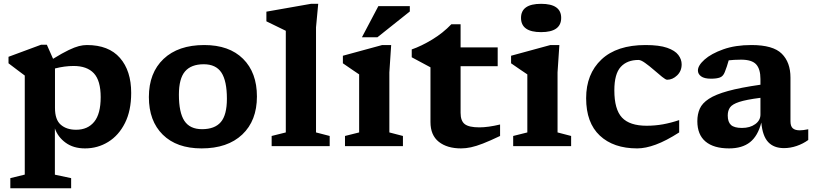

<svg xmlns="http://www.w3.org/2000/svg" viewBox="-20 -764 4254 1004"><path d="M352 167.5V220.5H34V167.5L109.5 149V-369Q99.5 -376.5 76 -394Q52.5 -411.5 24.5 -433V-467L194.5 -530H225L257.5 -456.5Q307 -487 339 -502.2Q371 -517.5 392.8 -523Q414.5 -528.5 434.5 -528.5Q548.5 -528.5 607.2 -461.2Q666 -394 666 -278Q666 -185.5 633.5 -120.8Q601 -56 546 -22Q491 12 424.5 12Q364 12 323.2 -17.8Q282.5 -47.5 267 -92.5V149.5ZM506.5 -256Q506.5 -342.5 470.8 -380.8Q435 -419 365 -419Q318 -419 267.5 -406V-199.5Q267.5 -138 297.8 -111.8Q328 -85.5 378 -85.5Q438.5 -85.5 472.5 -127Q506.5 -168.5 506.5 -256Z M1034 12Q904 12 831.2 -59.8Q758.5 -131.5 758.5 -256.5Q758.5 -383 835.2 -455.8Q912 -528.5 1048 -528.5Q1178.5 -528.5 1251 -456.5Q1323.5 -384.5 1323.5 -259.5Q1323.5 -133 1246.8 -60.5Q1170 12 1034 12ZM1036.5 -88.5Q1103 -88.5 1134.8 -125.8Q1166.5 -163 1166.5 -247.5Q1166.5 -341 1137.8 -384.5Q1109 -428 1045.5 -428Q979.5 -428 947.5 -390.5Q915.5 -353 915.5 -269Q915.5 -175.5 944.2 -132Q973 -88.5 1036.5 -88.5Z M1632.5 -71.5 1704 -53V0H1400.5V-53L1474.5 -71.5V-603Q1465 -608 1433.5 -623Q1402 -638 1373 -652.5V-703L1606 -744H1644L1632.5 -621Z M2025.5 -528.5 2016 -385.5V-71.5L2087 -53V0H1784V-53L1858 -71.5V-375Q1849.5 -380.5 1822.8 -398.8Q1796 -417 1773 -433V-472.5L1978.5 -528.5ZM1872.5 -569 1958.5 -732H2123V-704L1953.5 -569Z M2388.5 -174Q2388.5 -131.5 2410.5 -114.8Q2432.5 -98 2486.5 -98Q2532.5 -98 2595 -113V-53Q2541.5 -27.5 2505.5 -13.5Q2469.5 0.5 2442.8 6.2Q2416 12 2391 12Q2318 12 2274.5 -22.5Q2231 -57 2231 -126V-412L2133 -464.5V-505.5Q2183.5 -523 2240 -557.2Q2296.5 -591.5 2340 -637H2388.5V-516H2582.5V-418H2388.5Z M2809.5 -596Q2704.5 -596 2704.5 -670.5Q2704.5 -744 2809.5 -744Q2914.5 -744 2914.5 -670.5Q2914.5 -596 2809.5 -596ZM2905 -528.5 2895.5 -385.5V-71.5L2966.5 -53V0H2663.5V-53L2737.5 -71.5V-375Q2729 -380.5 2702.2 -398.8Q2675.5 -417 2652.5 -433V-472.5L2858 -528.5Z M3355.5 -528.5Q3427.5 -528.5 3468.8 -514Q3510 -499.5 3527.2 -476.5Q3544.5 -453.5 3544.5 -427.5Q3544.5 -392.5 3520.8 -369.8Q3497 -347 3468.5 -347Q3461 -347 3441.8 -362.5Q3422.5 -378 3398.8 -398.8Q3375 -419.5 3353.2 -435Q3331.5 -450.5 3319 -450.5Q3259 -450.5 3225.8 -414Q3192.5 -377.5 3192.5 -291.5Q3192.5 -192 3232.5 -149.2Q3272.5 -106.5 3361.5 -106.5Q3405.5 -106.5 3447 -114Q3488.5 -121.5 3531.5 -136V-71.5Q3463 -27.5 3409.2 -7.8Q3355.5 12 3312 12Q3188 12 3116.5 -55Q3045 -122 3045 -250.5Q3045 -377.5 3125.2 -453Q3205.5 -528.5 3355.5 -528.5Z M4079.5 10.5Q4026.5 10.5 3997 -21Q3967.5 -52.5 3961 -123Q3943 -53 3902 -20.5Q3861 12 3792.5 12Q3712 12 3669.2 -24Q3626.5 -60 3626.5 -130.5Q3626.5 -166.5 3639.2 -195.5Q3652 -224.5 3686.8 -247.2Q3721.5 -270 3786.5 -288Q3851.5 -306 3956.5 -321V-350.5Q3956.5 -403 3934 -427.5Q3911.5 -452 3855.5 -452Q3835.5 -452 3819.5 -451Q3803.5 -450 3790.5 -448.5Q3781.5 -415.5 3770 -387Q3761.5 -365 3744.5 -358.8Q3727.5 -352.5 3697.5 -352.5Q3663 -352.5 3646.2 -364.8Q3629.5 -377 3629.5 -395.5Q3629.5 -421.5 3664.2 -452.5Q3699 -483.5 3762 -506Q3825 -528.5 3909.5 -528.5Q4022.5 -528.5 4068 -483.2Q4113.5 -438 4113.5 -358.5V-130Q4113.5 -103.5 4125.8 -93Q4138 -82.5 4162 -82.5Q4179 -82.5 4206.5 -88V-32Q4179 -12 4146 -0.8Q4113 10.5 4079.5 10.5ZM3785.5 -160Q3785.5 -126 3802.5 -110.5Q3819.5 -95 3860 -95Q3902 -95 3929.2 -114.8Q3956.5 -134.5 3956.5 -165V-252.5Q3882 -243 3845.5 -231Q3809 -219 3797.2 -202Q3785.5 -185 3785.5 -160Z"/></svg>

Font: Newsreader 6pt SemiBold
Style: Regular
Weight: 600
Designer: Hugues Gentile
Foundry: Production Type
Version: Version 1.003; ttfautohint (v1.8.3)